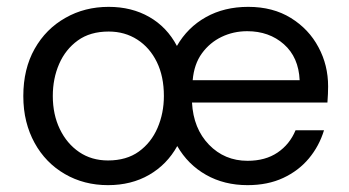

<svg xmlns="http://www.w3.org/2000/svg" viewBox="-20 -528 1019 560"><path d="M295 12Q225 12 169 -20.5Q113 -53 81 -111Q65 -140 56.5 -174Q48 -208 48 -248Q48 -327 81 -385.5Q114 -444 171 -476Q227 -508 297 -508Q364 -508 415.5 -478.5Q467 -449 496 -394Q527 -448 580.5 -478Q634 -508 704 -508Q776 -508 828.5 -475.5Q881 -443 909 -390Q937 -338 937 -276Q937 -265 936.5 -254Q936 -243 935 -229H540Q544 -153 589.5 -106Q635 -59 702 -59Q754 -59 789.5 -83Q825 -107 842 -148H925Q911 -102 881 -66Q851 -30 806 -9Q761 12 702 12Q634 12 581 -18Q528 -48 497 -102Q467 -48 415 -18Q363 12 295 12ZM295 -60Q349 -60 385 -86Q421 -112 439.5 -155Q458 -198 458 -248Q458 -305 437.5 -347Q417 -389 380.5 -412.5Q344 -436 297 -436Q243 -436 207 -410Q171 -384 152.5 -341.5Q134 -299 134 -248Q134 -194 154.5 -151.5Q175 -109 211 -84.5Q247 -60 295 -60ZM542 -294H854Q851 -361 808 -399Q765 -437 701 -437Q661 -437 626.5 -420.5Q592 -404 569 -372.5Q546 -341 542 -294Z"/></svg>

Font: Rethink Sans
Style: Regular
Weight: 400
Designer: The Rethink Sans project authors (Hans Thiessen). DM Sans designed by Colophon Foundry.
Foundry: Rethink Communications LLC
Version: Version 1.001